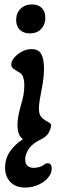

<svg xmlns="http://www.w3.org/2000/svg" viewBox="-20 -629 288 868"><path d="M115 -478Q87 -478 70 -494Q53 -510 53 -539Q53 -570 73 -589.5Q93 -609 124 -609Q153 -609 169 -593Q185 -577 185 -548Q185 -518 166 -498Q147 -478 115 -478ZM95 219Q51 219 27 194Q3 169 3 129Q3 88 25 56Q47 24 84 0Q59 -16 59 -63Q59 -86 63.5 -108Q68 -130 74 -151Q81 -173 85.5 -196Q90 -219 90 -245Q90 -263 85 -279.5Q80 -296 63 -304Q50 -311 40.5 -318.5Q31 -326 31 -338Q31 -352 44 -368Q57 -384 78.5 -395.5Q100 -407 123 -407Q148 -407 159.5 -394Q171 -381 175 -361Q179 -341 179 -320Q179 -288 174 -257.5Q169 -227 164 -201Q160 -182 158 -166Q156 -150 156 -136Q156 -111 168 -98.5Q180 -86 202 -75Q211 -70 211 -60Q211 -50 201 -30.5Q191 -11 165 1Q126 20 110 44Q94 68 94 91Q94 113 105.5 121.5Q117 130 132 130Q140 130 154.5 127Q169 124 180 115Q186 109 196 109Q205 109 209.5 115.5Q214 122 214 132Q214 136 212.5 145Q211 154 204 165Q188 190 157.5 204.5Q127 219 95 219Z"/></svg>

Font: Akaya Telivigala
Style: Regular
Weight: 400
Designer: Vaishnavi Murthy Yerkadithaya, Juan Luis Blanco Aristondo
Version: Version 1.002; ttfautohint (v1.8.3)